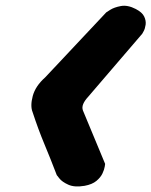

<svg xmlns="http://www.w3.org/2000/svg" viewBox="-20 -667 538 683"><path d="M281 -6Q245 0 223 -10Q201 -20 191.5 -32Q182 -44 182 -44Q159 -104 137.5 -155.5Q116 -207 96 -268Q87 -290 96.5 -325.5Q106 -361 141 -392L358 -623Q358 -623 372 -632Q386 -641 410 -645.5Q434 -650 463 -635Q486 -623 493 -608Q500 -593 498 -579Q496 -565 491 -556Q486 -547 486 -547L293 -322Q281 -309 276 -297Q271 -285 275 -274L354 -84Q354 -84 352.5 -74Q351 -64 344.5 -50Q338 -36 323 -23.5Q308 -11 281 -6Z"/></svg>

Font: Sour Gummy Black
Style: Italic
Weight: 900
Italic angle: -11.3°
Designer: Stefie Justprince
Foundry: Eifetstype
Version: Version 1.000